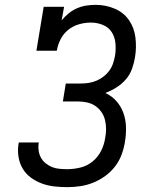

<svg xmlns="http://www.w3.org/2000/svg" viewBox="-20 -763 640 791"><path d="M257 8Q230 8 203.5 5Q177 2 152.5 -7Q128 -16 107.5 -31Q87 -46 74 -67.5Q61 -89 56.5 -115.5Q52 -142 56 -168Q56 -170 56.5 -172Q57 -174 58 -176H140Q140 -175 140 -174Q140 -173 139 -172Q137 -156 139.5 -140.5Q142 -125 149.5 -112Q157 -99 169 -89.5Q181 -80 195 -74.5Q209 -69 225 -67.5Q241 -66 257 -66Q283 -66 310.5 -72.5Q338 -79 360.5 -97Q383 -115 396 -140.5Q409 -166 413 -193Q417 -212 417 -231.5Q417 -251 412.5 -269Q408 -287 397.5 -302Q387 -317 372 -327Q357 -337 338.5 -341Q320 -345 301 -345H239L251 -419H313Q329 -419 345.5 -421.5Q362 -424 377.5 -430.5Q393 -437 407 -448Q421 -459 431 -473Q441 -487 446 -502.5Q451 -518 454 -534Q458 -560 455.5 -585.5Q453 -611 440 -631Q427 -651 403.5 -660.5Q380 -670 354 -670Q330 -670 305.5 -663Q281 -656 261 -640Q241 -624 229.5 -601Q218 -578 214 -554H130L160 -735H244L234 -679Q247 -695 263 -708Q279 -721 297.5 -729Q316 -737 335.5 -740Q355 -743 374 -743Q415 -743 452 -727.5Q489 -712 511 -680.5Q533 -649 538 -608Q543 -567 536 -526Q532 -502 523.5 -478.5Q515 -455 498.5 -436Q482 -417 460 -403Q438 -389 414 -380Q440 -368 459 -347Q478 -326 488 -298.5Q498 -271 499 -241Q500 -211 495 -180Q491 -154 481.5 -127.5Q472 -101 454.5 -78Q437 -55 413.5 -38Q390 -21 364 -10.5Q338 0 311 4Q284 8 257 8Z"/></svg>

Font: Iosevka Slab Extended Oblique
Style: Regular
Weight: 400
Width: 7
Italic angle: -9°
Monospace: yes
Designer: Belleve Invis
Foundry: Belleve Invis
Version: Version 11.1.0; ttfautohint (v1.8.3)